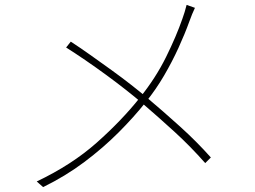

<svg xmlns="http://www.w3.org/2000/svg" viewBox="-20 -753 1040 784"><path d="M776 -721Q771 -711 764.5 -695Q758 -679 753 -665Q735 -615 709 -558Q683 -501 650 -444.5Q617 -388 576 -337Q527 -275 464 -212Q401 -149 324.5 -91.5Q248 -34 156 11L130 -12Q273 -80 375 -170.5Q477 -261 551 -354Q616 -435 658 -520Q700 -605 725 -677Q729 -688 734 -704Q739 -720 742 -733ZM269 -583Q306 -559 349 -528.5Q392 -498 435 -467Q478 -436 515 -407Q552 -378 577 -357Q648 -297 715.5 -236Q783 -175 841 -110L818 -87Q758 -155 693.5 -214Q629 -273 558 -334Q531 -357 493.5 -386.5Q456 -416 413 -447.5Q370 -479 327.5 -508Q285 -537 250 -559Z"/></svg>

Font: Noto Sans HK Thin
Style: Regular
Weight: 100
Designer: Ryoko NISHIZUKA 西塚涼子 (kana, bopomofo & ideographs); Paul D. Hunt (Latin, Greek & Cyrillic); Sandoll Communications 산돌커뮤니
Foundry: Adobe
Version: Version 2.004-H2;hotconv 1.0.118;makeotfexe 2.5.65603